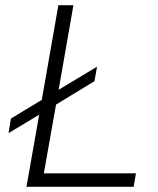

<svg xmlns="http://www.w3.org/2000/svg" viewBox="-20 -720 609 740"><path d="M504 -52 495 0H82L131 -278L13 -207L22 -263L141 -335L205 -700H263L206 -374L354 -463L344 -407L196 -317L149 -52Z"/></svg>

Font: Chakra Petch Light
Style: Italic
Weight: 300
Italic angle: -10°
Designer: Katatrad Aksorn Co.,Ltd.
Foundry: Cadson Demak Co.,Ltd.
Version: Version 1.000; ttfautohint (v1.6)